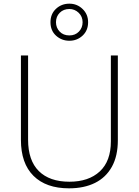

<svg xmlns="http://www.w3.org/2000/svg" viewBox="-20 -1016 756 1046"><path d="M356 10Q231 10 162.5 -58Q94 -126 94 -254V-714H133V-255Q133 -142 191.5 -84Q250 -26 358 -26Q463 -26 523.5 -82Q584 -138 584 -246V-714H622V-252Q622 -166 589.5 -107.5Q557 -49 497.5 -19.5Q438 10 356 10ZM358 -794Q316 -794 285.5 -821.5Q255 -849 255 -895Q255 -940 285 -968Q315 -996 358 -996Q400 -996 430 -967Q460 -938 460 -895Q460 -850 430 -822Q400 -794 358 -794ZM358 -823Q390 -823 410 -844Q430 -865 430 -895Q430 -926 408.5 -946.5Q387 -967 358 -967Q326 -967 305.5 -946.5Q285 -926 285 -895Q285 -865 305 -844Q325 -823 358 -823Z"/></svg>

Font: Noto Sans Symbols ExtraLight
Style: Regular
Weight: 250
Version: Version 2.002